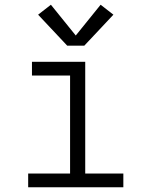

<svg xmlns="http://www.w3.org/2000/svg" viewBox="-20 -791 640 811"><path d="M99 0V-58H276V-472H115V-530H340V-58H501V0ZM264 -598 141 -729 195 -771 300 -641 405 -771 459 -729 336 -598Z"/></svg>

Font: Iosevka Curly Slab LtEx
Style: Regular
Weight: 300
Width: 7
Monospace: yes
Designer: Belleve Invis
Foundry: Belleve Invis
Version: Version 11.1.0; ttfautohint (v1.8.3)